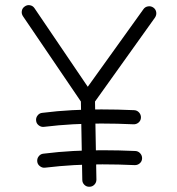

<svg xmlns="http://www.w3.org/2000/svg" viewBox="-20 -690 678 737"><path d="M123 -69.8Q121.6 -81.1 128.7 -90.1Q135.7 -99.1 146.5 -100.1Q205.1 -107.4 261.2 -110.4Q317.4 -113.3 373.5 -113.3Q436 -113.3 499.5 -110.4Q510.7 -109.9 518.3 -101.3Q525.9 -92.8 525.4 -81.5Q524.9 -70.3 516.4 -63Q507.8 -55.7 496.6 -56.2Q434.6 -59.1 373.5 -59.1Q318.8 -59.1 264.4 -56.2Q210 -53.2 153.3 -46.4Q142.6 -44.9 133.3 -52Q124 -59.1 123 -69.8ZM118.7 -226.6Q117.2 -237.8 124.3 -246.8Q131.3 -255.9 142.1 -256.8Q200.7 -264.2 256.8 -267.1Q313 -270 369.1 -270Q431.6 -270 495.1 -267.1Q506.3 -266.6 513.9 -258.1Q521.5 -249.5 521 -238.3Q520.5 -227.1 512 -219.7Q503.4 -212.4 492.2 -212.9Q430.2 -215.8 369.1 -215.8Q314.5 -215.8 260 -212.9Q205.6 -210 148.9 -203.1Q138.2 -201.7 128.9 -208.7Q119.6 -215.8 118.7 -226.6ZM323.2 26.9Q312 27.3 304 19.5Q295.9 11.7 295.9 0.5L290.5 -300.3L68.4 -627.4Q62 -636.7 63.7 -647.7Q65.4 -658.7 74.7 -665Q84 -671.9 95 -669.9Q106 -668 112.3 -658.7L316.9 -356.9L530.3 -654.3Q536.6 -663.6 547.9 -665.5Q559.1 -667.5 568.4 -661.1Q577.6 -654.8 579.6 -643.8Q581.5 -632.8 575.2 -623L344.7 -300.3L350.1 -0.5Q350.1 10.7 342.3 18.8Q334.5 26.9 323.2 26.9Z"/></svg>

Font: Mikhak-FD Light
Style: Regular
Weight: 300
Designer: Amin Abedi
Version: Version 3.2